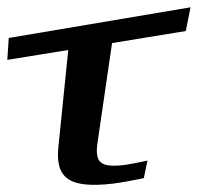

<svg xmlns="http://www.w3.org/2000/svg" viewBox="-116 -491 548 526"><path d="M151 -99 191 -373 393 -406 406 -471 -92 -387 -96 -327 71 -354 44 -89C35 -2 74 26 194 12C217 9 245 4 278 -3L288 -51C260 -45 238 -41 225 -39C157 -31 144 -47 151 -99Z"/></svg>

Font: Gamestation Warped
Style: Italic
Weight: 400
Designer: Jonas Hecksher
Foundry: Jonas Hecksher, Playtypeª, e-types AS
Version: Version 1.003